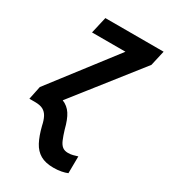

<svg xmlns="http://www.w3.org/2000/svg" viewBox="-211 -633 849 965"><g transform="rotate(30 214.0 -151.0)"><path d="M258 240Q212 240 182.5 223Q153 206 135 172Q117 138 104 86Q98 57 88 38Q78 19 61 9.5Q44 0 13 0H-19L-3 -77L281 -446H87L109 -542H447L427 -454L130 -77Q162 -64 180.5 -35.5Q199 -7 212 45Q222 78 231 99Q240 120 252.5 129.5Q265 139 285 139Q300 139 313 135.5Q326 132 339 128L338 226Q324 232 303.5 236Q283 240 258 240Z"/></g></svg>

Font: Noto Sans Display SemiBold
Style: Italic
Weight: 600
Italic angle: -12°
Designer: Monotype Design Team
Foundry: Monotype Imaging Inc.
Version: Version 2.003